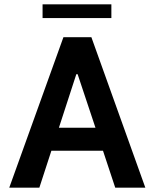

<svg xmlns="http://www.w3.org/2000/svg" viewBox="-20 -873 715 893"><path d="M459 -172H219L163 0H23L275 -700H405L656 0H516ZM424 -279 341 -528H335L254 -279ZM178 -853H498V-789H178Z"/></svg>

Font: Be Vietnam
Style: Bold
Weight: 700
Designer: Gabriel Lam
Foundry: TypeRant
Version: Version 4.000